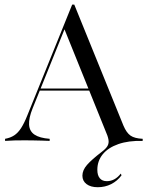

<svg xmlns="http://www.w3.org/2000/svg" viewBox="-20 -601 631 819"><path d="M396.8 197.6Q366.9 197.6 349.2 184.3Q331.5 171 331.5 148.4Q331.5 125 351.2 102.4Q371 79.8 412.9 47.6Q432.3 33.1 438.7 21.4Q445.2 9.7 442.7 -5.2Q440.3 -20.2 429 -45.2L253.2 -480.6L262.9 -495.2L119.4 -139.5Q102.4 -97.6 104 -69.4Q105.6 -41.1 127.4 -26.6Q149.2 -12.1 191.9 -8.9V0Q176.6 -0.8 159.3 -1.2Q141.9 -1.6 123.4 -2Q104.8 -2.4 87.1 -2.4Q63.7 -2.4 43.1 -2Q22.6 -1.6 1.6 0V-8.9Q24.2 -12.9 40.3 -23.4Q56.5 -33.9 69.8 -54.4Q83.1 -75 96 -107.3L287.9 -581.5H296.8L506.5 -65.3Q519.4 -34.7 536.7 -22.6Q554 -10.5 588.7 -8.9V0Q528.2 -1.6 484.7 13.7Q441.1 29 418.1 57.3Q395.2 85.5 395.2 123.4Q395.2 146.8 405.6 159.3Q416.1 171.8 435.5 171.8Q470.2 171.8 495.2 139.5L498.4 146.8Q480.6 171 454.4 184.3Q428.2 197.6 396.8 197.6ZM143.5 -214.5 147.6 -223.4H400L403.2 -214.5Z"/></svg>

Font: Playfair 144pt
Style: Regular
Weight: 400
Designer: Claus Eggers Sørensen
Foundry: Claus Eggers Sørensen
Version: Version 2.001;gftools[0.9.30]